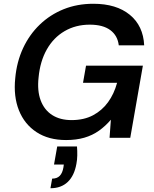

<svg xmlns="http://www.w3.org/2000/svg" viewBox="-20 -732 816 1020"><path d="M331 12Q238 12 174 -30Q110 -72 80.5 -146Q51 -220 61 -317Q69 -404 102.5 -476Q136 -548 191 -601Q246 -654 318 -683Q390 -712 476 -712Q598 -712 669.5 -653.5Q741 -595 746 -491H611Q605 -543 566 -572Q527 -601 457 -601Q382 -601 323 -566.5Q264 -532 228.5 -469Q193 -406 185 -321Q177 -250 196 -199Q215 -148 257 -121Q299 -94 360 -94Q426 -94 474 -119.5Q522 -145 554 -189Q586 -233 602 -292H421L437 -383H739L672 0H562L569 -96Q540 -62 505.5 -37.5Q471 -13 428 -0.5Q385 12 331 12ZM248 268 257 217Q283 217 297.5 202Q312 187 317 157L319 142H267L284 46H389Q391 70 390.5 94Q390 118 386 138Q375 201 340 234.5Q305 268 248 268Z"/></svg>

Font: DM Sans 12pt SemiBold
Style: Italic
Weight: 600
Italic angle: -10°
Version: Version 4.004;gftools[0.9.30]